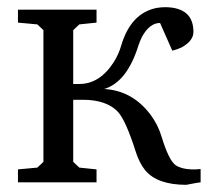

<svg xmlns="http://www.w3.org/2000/svg" viewBox="-20 -508 583 535"><path d="M30 0V-36L84 -41L101 -57V-424L84 -440L30 -445V-481H249V-445L201 -440L184 -424V-274H201Q258 -274 297 -335Q311 -357 318 -382Q345 -472 417 -486Q429 -488 441 -488Q519 -487 519 -419Q519 -395 488 -377Q474 -370 460 -367L426 -444Q397 -444 376 -406Q370 -394 366 -382Q334 -279 270 -260Q348 -256 399 -189Q420 -161 430 -128Q450 -62 469 -48Q485 -37 513 -36Q517 -36 525 -36Q534 -37 539 -37V0Q535 0 499 7Q419 7 385 -33Q368 -54 358 -86Q331 -171 309 -196Q277 -230 211 -230H184V-57L201 -41L249 -36V0Z"/></svg>

Font: Khartiya
Style: Regular
Weight: 500
Version: Version 1.0.1